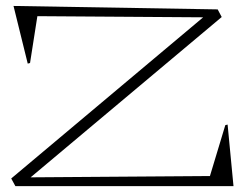

<svg xmlns="http://www.w3.org/2000/svg" viewBox="-20 -632 831 652"><path d="M32.2 0 18.1 -25.9 669.9 -573.2 106.9 -577.1 82 -418 74.2 -416 25.9 -611.8 719.2 -600.1 732.9 -574.2 84 -29.8 692.9 -34.2 745.1 -207 752.9 -209 772.9 0Z"/></svg>

Font: Halibut Exp Thin
Style: Regular
Weight: 250
Width: 7
Designer: Matteo Maggi
Foundry: Collletttivo
Version: Version 3.080 | FøM Fix